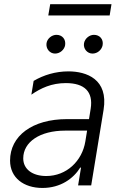

<svg xmlns="http://www.w3.org/2000/svg" viewBox="-20 -899 594 931"><path d="M520.6 -878.6H223.4L214.1 -823.9H511.7ZM246.8 -639.2C271.7 -639.2 292.3 -658.7 295.8 -680C300.1 -708.5 282 -730.1 253.6 -730.1C231.9 -730.1 209.2 -712.7 205.6 -689.6C201.7 -663 221.2 -639.2 246.8 -639.2ZM428.6 -639.2C453.5 -639.2 473.7 -658.4 477.6 -680C482.6 -708.5 463.8 -730.1 435.4 -730.1C413.7 -730.1 391.7 -712.7 387.4 -689.6C382.8 -662.6 403.1 -639.2 428.6 -639.2ZM185.7 12.4C274.5 12.4 336.3 -33.7 369 -86.3H372.9L358.7 0H422.2L482.2 -366.1C506.7 -515.6 398.8 -552.9 311.8 -552.9C249.3 -552.9 191.4 -535.2 143.1 -506.7L132.1 -440C178.3 -471.9 230.1 -496.1 299.4 -496.1C389.9 -496.1 432.9 -454.2 419.7 -371.8L411.6 -321.4H305C136 -321.4 28.8 -239.7 28.8 -120.4C28.8 -36.6 95.5 12.4 185.7 12.4ZM204.2 -45.5C137.8 -45.5 92.7 -78.1 92.7 -131C92.7 -210.9 173.7 -265.6 295.8 -265.6H402.3L393.8 -213.1C378.2 -117.9 302.6 -45.5 204.2 -45.5Z"/></svg>

Font: TID UI Light
Style: Italic
Weight: 300
Italic angle: -9.39999°
Designer: The TID Project Authors
Foundry: Bakken & Bæck
Version: Version 1.001;hotconv 1.0.109;makeotfexe 2.5.65596